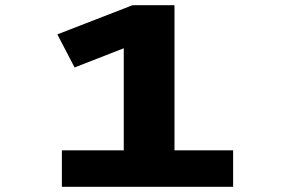

<svg xmlns="http://www.w3.org/2000/svg" viewBox="-20 -720 1090 740"><path d="M652.5 -140.5H878.5V0H218.5V-140.5H457V-534L267.5 -460L201 -587.5L491 -700H652.5Z"/></svg>

Font: League Mono Extended ExtraBold
Style: Regular
Weight: 800
Width: 9
Designer: Tyler Finck
Foundry: The League of Moveable Type / Tyler Finck
Version: Version 2.210